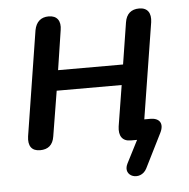

<svg xmlns="http://www.w3.org/2000/svg" viewBox="-48 -543 717 727"><g transform="rotate(-5 310.5 -179.0)"><path d="M481 111 546 -19C563 -53 548 -75 513 -75H490L548 -439C553 -474 539 -495 507 -495C477 -495 458 -479 453 -447L428 -289H181L204 -439C210 -474 195 -495 163 -495C134 -495 115 -479 109 -447L46 -49C41 -13 55 7 87 7C117 7 136 -8 141 -41L169 -212H416L391 -57C386 -21 400 0 432 0H456L412 86C387 135 457 158 481 111Z"/></g></svg>

Font: SN Pro Medium
Style: Italic
Weight: 400
Italic angle: -9°
Designer: Tobias Whetton
Foundry: Supernotes
Version: Version 1.001;Glyphs 3.2 (3249)